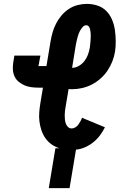

<svg xmlns="http://www.w3.org/2000/svg" viewBox="-20 -763 640 988"><path d="M231 205 265 0H286Q264 -7 245.5 -20Q227 -33 214 -51.5Q201 -70 193.5 -92Q186 -114 183 -137.5Q180 -161 182 -185.5Q184 -210 188 -234L201 -312H177Q158 -312 140 -314.5Q122 -317 106 -324Q90 -331 76.5 -342Q63 -353 55.5 -368.5Q48 -384 46.5 -402.5Q45 -421 48 -440L54 -477H188L181 -440Q181 -437 180.5 -434.5Q180 -432 179 -429Q179 -428 178.5 -427Q178 -426 178 -425Q178 -425 178 -425Q178 -425 178 -424Q178 -424 178 -424Q178 -424 177 -424Q177 -424 177 -424Q177 -424 177 -424Q177 -424 176.5 -423.5Q176 -423 176 -423Q176 -423 176.5 -423Q177 -423 177 -423H219L240 -549Q244 -573 250.5 -596Q257 -619 268.5 -641.5Q280 -664 296.5 -683.5Q313 -703 334.5 -717Q356 -731 380 -737Q404 -743 427 -743Q456 -743 482.5 -734Q509 -725 527.5 -706Q546 -687 556.5 -662Q567 -637 571 -610Q575 -583 575.5 -554Q576 -525 572 -498Q568 -472 558 -447Q548 -422 533.5 -400Q519 -378 497.5 -359Q476 -340 452.5 -328Q429 -316 403 -310Q377 -304 352 -304Q347 -304 342 -304Q337 -304 333 -305L318 -216Q316 -205 314.5 -193.5Q313 -182 313 -171Q313 -160 314 -149Q315 -138 318.5 -127.5Q322 -117 330 -109.5Q338 -102 349 -102Q358 -102 367.5 -107.5Q377 -113 383 -121.5Q389 -130 394 -139Q399 -148 402 -157L520 -108Q509 -86 494 -66Q479 -46 459.5 -30.5Q440 -15 417 -5Q394 5 371 7L338 205ZM351 -414Q369 -414 386 -424Q403 -434 414.5 -449Q426 -464 432.5 -481.5Q439 -499 442 -517Q443 -525 444 -533Q445 -541 445.5 -549Q446 -557 446.5 -565.5Q447 -574 447 -581.5Q447 -589 446 -597Q445 -605 443.5 -612.5Q442 -620 437 -626.5Q432 -633 424 -633Q414 -633 406.5 -625Q399 -617 393.5 -607.5Q388 -598 384.5 -588.5Q381 -579 378.5 -569.5Q376 -560 374 -550.5Q372 -541 370 -531Z"/></svg>

Font: Iosevka Curly Slab XBdEx
Style: Italic
Weight: 800
Width: 7
Italic angle: -9°
Monospace: yes
Designer: Belleve Invis
Foundry: Belleve Invis
Version: Version 11.1.0; ttfautohint (v1.8.3)